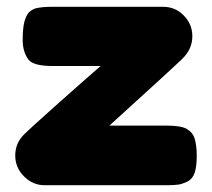

<svg xmlns="http://www.w3.org/2000/svg" viewBox="-20 -547 626 567"><path d="M303 -176Q487 -343 518 -373Q548 -402 548 -440Q548 -476 522 -502Q497 -527 461 -527H136Q102 -527 84 -522Q73 -518 64 -509Q57 -500 52 -483Q47 -463 47 -429Q47 -394 64 -371Q79 -352 136 -352H277Q272 -348 229 -310Q212 -295 177 -264Q142 -233 131 -223Q68 -167 51 -150Q25 -124 25 -88Q25 -52 51 -26Q77 0 112 0H473Q492 0 508 -2Q519 -4 534 -11Q549 -19 555 -37Q561 -56 561 -87Q561 -117 555 -137Q550 -155 532 -166Q515 -176 474 -176Z"/></svg>

Font: FredokaOneMacrons
Style: Regular
Weight: 500
Designer: ""
Foundry: ""
Version: ""